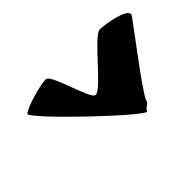

<svg xmlns="http://www.w3.org/2000/svg" viewBox="-92 -1051 1323 1323"><g transform="rotate(-45 569.5 -390.0)"><path d="M148 -638C117 -614 737 -23 745 -66C750 -94 786 -90 792 -122C802 -172 1136 -600 1139 -614C1149 -668 952 -696 913 -696C851 -696 633 -396 573 -396C527 -396 457 -716 405 -716C351 -716 190 -671 148 -638Z"/></g></svg>

Font: Recovery
Style: Obl
Weight: 400
Version: Version 0.27